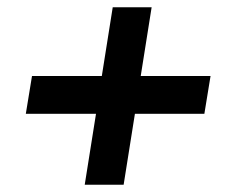

<svg xmlns="http://www.w3.org/2000/svg" viewBox="-20 -548 640 528"><path d="M213 -40 244 -235H51L68 -339H260L290 -528H397L367 -339H559L542 -235H351L320 -40Z"/></svg>

Font: Mulish ExtraLight ExtraBold
Style: Italic
Weight: 800
Italic angle: -9°
Version: Version 3.603